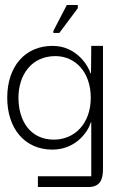

<svg xmlns="http://www.w3.org/2000/svg" viewBox="-20 -590 480 770"><path d="M292 -557V-570H248L194 -466V-458H218ZM334 160C382 160 393 130 393 87V-406H346L345 -296H343C335 -324 288 -406 191 -406C79 -406 9 -322 9 -198C9 -76 78 10 190 10C281 10 332 -58 344 -99H346V117H132V160ZM196 -30C101 -30 54 -106 54 -198C54 -289 106 -365 202 -365C282 -365 344 -301 344 -198C344 -93 278 -30 196 -30Z"/></svg>

Font: OSH Darker Grotesque
Style: Regular
Weight: 400
Designer: Gabriel Lam
Foundry: TypeRant
Version: Version 1.000;Glyphs 3.1.1 (3148)